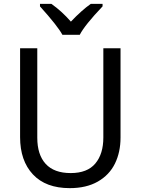

<svg xmlns="http://www.w3.org/2000/svg" viewBox="-20 -964 729 994"><path d="M604 -252Q604 -176 575 -117Q546 -58 486.5 -24Q427 10 341 10Q217 10 150.5 -61Q84 -132 84 -254V-714H173V-251Q173 -163 216.5 -115.5Q260 -68 346 -68Q432 -68 473.5 -117.5Q515 -167 515 -252V-714H604ZM511 -931Q418 -833 393 -784H303Q278 -830 187 -931V-944H246Q300 -906 347 -852Q403 -911 450 -944H511Z"/></svg>

Font: Noto Sans Display
Style: Regular
Weight: 400
Designer: Monotype Design team
Foundry: Monotype Imaging Inc.
Version: Version 1.000